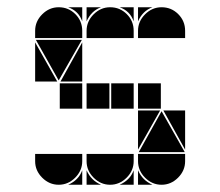

<svg xmlns="http://www.w3.org/2000/svg" viewBox="-20 -512 608 530"><path d="M284 -492Q311 -492 330 -473Q349 -454 349 -427V-407H219V-427Q219 -453 238.5 -472.5Q258 -492 284 -492ZM142 -492Q169 -492 188 -473Q207 -454 207 -427V-407H77V-427Q77 -453 96.5 -472.5Q116 -492 142 -492ZM426 -492Q453 -492 472 -473Q491 -454 491 -427V-407H361V-427Q361 -453 380.5 -472.5Q400 -492 426 -492ZM426 -2Q400 -2 380.5 -21.5Q361 -41 361 -67V-87H491V-67Q491 -41 471.5 -21.5Q452 -2 426 -2ZM142 -2Q116 -2 96.5 -21.5Q77 -41 77 -67V-87H207V-67Q207 -41 187.5 -21.5Q168 -2 142 -2ZM284 -2Q258 -2 238.5 -21.5Q219 -41 219 -67V-87H349V-67Q349 -41 329.5 -21.5Q310 -2 284 -2ZM363 -92 426 -205 490 -92ZM206 -402 142 -290 79 -402ZM282 -212H219V-282H282ZM424 -212H361V-282H424ZM349 -212H287V-282H349ZM207 -212H145V-282H207ZM77 -287V-395L138 -287ZM361 -207H422L361 -99ZM207 -287H147L207 -395ZM491 -207V-99L431 -207ZM219 -42Q231 -14 259 -2H219ZM361 -42Q373 -14 401 -2H361ZM361 -492H401Q387 -487 377 -477Q367 -467 361 -453ZM310 -2Q324 -8 334 -18Q344 -28 349 -42V-2ZM168 -2Q182 -8 192 -18Q202 -28 207 -42V-2ZM219 -492H259Q245 -487 235 -477Q225 -467 219 -453ZM349 -492V-453Q339 -482 310 -492ZM207 -492V-453Q197 -482 168 -492Z"/></svg>

Font: CAT DyFa
Style: Regular
Weight: 400
Designer: Peter Wiegel
Foundry: Peter Wiegel
Version: Version 1.001; ttfautohint (v1.3)